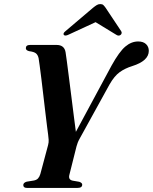

<svg xmlns="http://www.w3.org/2000/svg" viewBox="-20 -920 748 940"><path d="M382.5 -16Q382.5 0 359.5 0H112Q94 0 94 -14Q94 -25.5 110.5 -30.5L144.5 -36Q159 -38.5 166.2 -46.5Q173.5 -54.5 177.5 -68L215.5 -210Q219 -223 218.2 -235.8Q217.5 -248.5 215.5 -262Q214 -271.5 210.5 -300.2Q207 -329 202.2 -368.5Q197.5 -408 192.5 -450.8Q187.5 -493.5 182.8 -532.5Q178 -571.5 174.2 -599.2Q170.5 -627 169 -635Q165.5 -651 156 -658.8Q146.5 -666.5 122.5 -669.5Q106.5 -673.5 106.5 -684Q106.5 -700 127.5 -700H257Q295 -700 301 -664.5Q303 -654 307.2 -620.8Q311.5 -587.5 317.5 -541Q323.5 -494.5 329.8 -444.2Q336 -394 341.8 -349Q347.5 -304 351.5 -274.5L526.5 -599.5Q564 -667 593.5 -692Q623 -717 656.5 -717Q681.5 -717 695 -704Q708.5 -691 708.5 -671Q708.5 -622 627.5 -596.5Q592 -585.5 566 -566.8Q540 -548 516.5 -507L371.5 -244Q364 -231 360.5 -221.5Q357 -212 354.5 -203L319.5 -63.5Q313.5 -40 336 -35.5L368 -30Q382.5 -25 382.5 -16ZM316 -750.5Q299.5 -742.5 293 -748.5Q286.5 -756 300 -767L435.5 -882Q446 -890.5 453.8 -895.2Q461.5 -900 471 -900Q481 -900 486 -895.2Q491 -890.5 497 -882L573.5 -767Q577 -761.5 575.2 -756.2Q573.5 -751 569.5 -748.5Q560 -742 548 -750.5L448 -811.5Z"/></svg>

Font: Fraunces 72pt SemiBold
Style: Italic
Weight: 600
Italic angle: -16°
Version: Version 1.000;[b76b70a41]